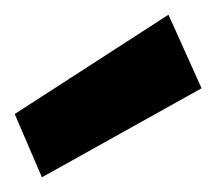

<svg xmlns="http://www.w3.org/2000/svg" viewBox="-20 -801 294 261"><path d="M37 -560 0 -646 209 -781 254 -681Z"/></svg>

Font: DM Sans 11pt Black
Style: Regular
Weight: 900
Version: Version 4.004;gftools[0.9.30]